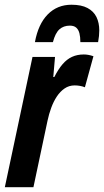

<svg xmlns="http://www.w3.org/2000/svg" viewBox="-27 -783 435 803"><path d="M-6.8 0 108.9 -544.9H203.1L195.8 -460.9H200.2Q216.8 -493.7 234.6 -514.4Q252.4 -535.2 274.2 -545.2Q295.9 -555.2 323.2 -555.2Q333 -555.2 342.5 -553.5Q352.1 -551.8 363.8 -547.9L328.1 -418Q318.4 -421.9 307.6 -423.8Q296.9 -425.8 285.2 -425.8Q261.7 -425.8 243.2 -413.1Q224.6 -400.4 210.7 -379.4Q196.8 -358.4 187.3 -332.3Q177.7 -306.2 171.9 -278.8L112.8 0ZM119.1 -606.9Q132.8 -682.1 172.6 -722.7Q212.4 -763.2 272 -763.2Q313.5 -763.2 339.1 -749.5Q364.7 -735.8 376.5 -711.7Q388.2 -687.5 388.2 -655.8Q388.2 -645 387 -632.3Q385.7 -619.6 383.3 -606.9H309.1Q309.1 -628.4 305.2 -643.8Q301.3 -659.2 291.7 -667.5Q282.2 -675.8 265.1 -675.8Q238.8 -675.8 221.4 -660.2Q204.1 -644.5 194.3 -606.9Z"/></svg>

Font: Open Sans Condensed
Style: Italic
Weight: 400
Width: 3
Italic angle: -12°
Designer: Monotype Design Team
Foundry: Monotype Imaging Inc.
Version: Version 3.000